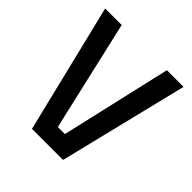

<svg xmlns="http://www.w3.org/2000/svg" viewBox="-183 -823 961 961"><g transform="rotate(45 297.0 -342.5)"><path d="M20 -685H137L272 -98H322L457 -685H575L407 0H187Z"/></g></svg>

Font: Cairo SemiBold
Style: Regular
Weight: 600
Designer: Mohamed Gaber, Accademia di Belle Arti di Urbino and others
Foundry: Kief Type Foundry, Accademia di Belle Arti di Urbino and others
Version: Version 3.011